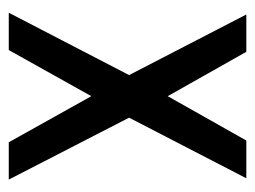

<svg xmlns="http://www.w3.org/2000/svg" viewBox="-90 -478 568 427"><g transform="rotate(90 193.5 -264.0)"><path d="M7.8 0 146.5 -267.6 11.7 -528.3H94.7L193.4 -353.5L292 -528.3H376L241.2 -267.6L378.9 0H295.9L193.4 -183.6L90.8 0Z"/></g></svg>

Font: Post No Bills Jaffna SemiBold
Style: Regular
Weight: 600
Designer: Kosala Senevirathne, Siva Puranthara, Lasantha Premarathna, Tharique Azeez
Foundry: Mooniak
Version: Version 1.220 ; ttfautohint (v1.6)